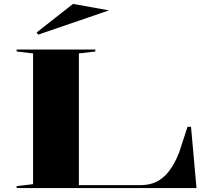

<svg xmlns="http://www.w3.org/2000/svg" viewBox="-20 -961 1086 981"><path d="M65 0V-10L149 -20V-688L65 -698V-708H467V-698L383 -688V-15H697Q743 -15 778 -31.5Q813 -48 842 -84.5Q871 -121 895 -181L938 -313H956L984 0ZM175 -784 167 -795 353 -941 537 -908Z"/></svg>

Font: Kalnia Expanded
Style: Regular
Weight: 400
Width: 7
Designer: Frida Medrano
Foundry: Frida Medrano
Version: Version 1.105